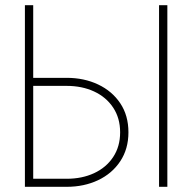

<svg xmlns="http://www.w3.org/2000/svg" viewBox="-20 -720 748 740"><path d="M593 -700H625V0H593ZM76 -700H108V-420H237Q304 -420 358 -394.5Q412 -369 443.5 -322Q475 -275 475 -210Q475 -146 443.5 -98.5Q412 -51 358 -25.5Q304 0 237 0H76ZM237 -389H108V-31H237Q296 -31 342.5 -52.5Q389 -74 416 -114.5Q443 -155 443 -210Q443 -265 416 -305.5Q389 -346 342.5 -367.5Q296 -389 237 -389Z"/></svg>

Font: Jost* Thin
Style: Regular
Weight: 200
Version: Version 3.7